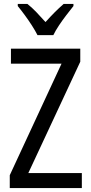

<svg xmlns="http://www.w3.org/2000/svg" viewBox="-20 -963 464 983"><path d="M399 0H30V-66L295 -637H36V-714H391V-647L125 -77H399ZM172 -783Q161 -805 144 -831.5Q127 -858 108 -884Q89 -910 71 -932V-943H120Q142 -926 166 -901Q190 -876 213 -850Q239 -879 259.5 -899.5Q280 -920 306 -943H356V-932Q340 -912 320 -886Q300 -860 282 -833Q264 -806 253 -783Z"/></svg>

Font: Noto Sans Arabic Condensed
Style: Regular
Weight: 400
Width: 3
Designer: Monotype Design Team, Nadine Chahine, Nizar Qandah and Khaled Hosny
Foundry: Monotype Imaging Inc.
Version: Version 2.012